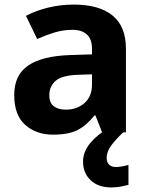

<svg xmlns="http://www.w3.org/2000/svg" viewBox="-20 -577 644 837"><path d="M302 -557Q412 -557 470.5 -509.5Q529 -462 529 -364V0H425L396 -74H392Q357 -30 318 -10Q279 10 211 10Q138 10 90 -32.5Q42 -75 42 -163Q42 -250 103 -291.5Q164 -333 286 -337L381 -340V-364Q381 -407 358.5 -427Q336 -447 296 -447Q256 -447 218 -435.5Q180 -424 142 -407L93 -508Q137 -531 190.5 -544Q244 -557 302 -557ZM323 -251Q251 -249 223 -225Q195 -201 195 -162Q195 -128 215 -113.5Q235 -99 267 -99Q315 -99 348 -127.5Q381 -156 381 -208V-253ZM445 111Q445 131 456 141Q467 151 484 151Q500 151 515 148Q530 145 540 142V229Q524 233 506 236.5Q488 240 464 240Q408 240 375 208.5Q342 177 342 128Q342 84 374 46Q406 8 452 -17L517 0Q483 32 464 58.5Q445 85 445 111Z"/></svg>

Font: Noto Sans Bamum
Style: Bold
Weight: 700
Designer: Monotype Design Team
Foundry: Monotype Imaging Inc.
Version: Version 2.002; ttfautohint (v1.8.4.7-5d5b)